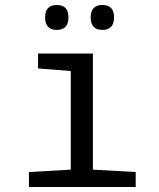

<svg xmlns="http://www.w3.org/2000/svg" viewBox="-20 -751 640 771"><path d="M264.2 -465.8 132.8 -476.1V-536.1H353V-69.8L524.9 -60.1V0H96.2V-60.1L264.2 -69.8ZM208 -731Q254.9 -731 254.9 -681.2Q254.9 -630.9 208 -630.9Q161.1 -630.9 161.1 -681.2Q161.1 -731 208 -731ZM391.1 -731Q438 -731 438 -681.2Q438 -630.9 391.1 -630.9Q344.2 -630.9 344.2 -681.2Q344.2 -731 391.1 -731Z"/></svg>

Font: Droid Sans Mono
Style: Regular
Weight: 400
Monospace: yes
Version: Version 1.00 build 112